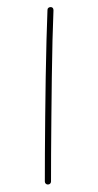

<svg xmlns="http://www.w3.org/2000/svg" viewBox="-20 -502 272 531"><path d="M120.1 -482.4Q116.7 -482.4 114 -480.5Q111.3 -478.5 111.3 -474.6Q109.9 -439.9 108.6 -391.4Q107.4 -342.8 106.4 -287.6Q105.5 -232.4 105 -178Q104.5 -123.5 104.2 -77.1Q104 -30.8 104 0Q104 3.4 106.4 5.9Q108.9 8.3 112.3 8.3Q116.2 8.3 118.7 5.9Q121.1 3.4 121.1 0Q121.1 -30.8 121.3 -77.1Q121.6 -123.5 122.1 -178Q122.6 -232.4 123.3 -287.4Q124 -342.3 125.2 -390.9Q126.5 -439.5 127.9 -473.6Q127.9 -477.5 126 -480Q124 -482.4 120.1 -482.4Z"/></svg>

Font: Mikhak VF
Style: Regular
Weight: 100
Designer: Amin Abedi
Version: Version 3.001